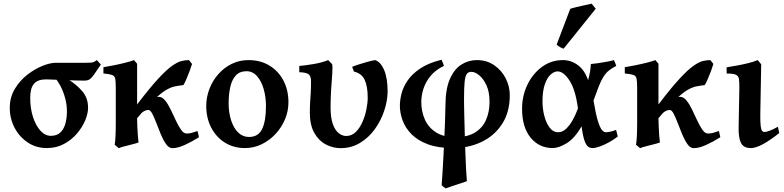

<svg xmlns="http://www.w3.org/2000/svg" viewBox="-20 -799 4310 1055"><path d="M442.9 -356Q425.3 -356 394.5 -356.9Q363.8 -357.9 330.3 -359.1Q296.9 -360.4 270 -361.6Q243.2 -362.8 232.4 -362.8Q187.5 -362.8 166.7 -338.6Q146 -314.5 146 -261.2Q146 -204.1 161.1 -156.7Q176.3 -109.4 201.9 -81.1Q227.5 -52.7 259.3 -52.7Q293.5 -52.7 312.7 -72Q332 -91.3 339.8 -121.8Q347.7 -152.3 347.7 -185.5Q347.7 -225.6 337.4 -262Q327.1 -298.3 312.5 -326.2Q297.9 -354 283.7 -368.2H283.2Q284.2 -368.2 299.1 -368.4Q314 -368.7 331.1 -367.7Q348.1 -366.7 354.5 -362.8Q400.4 -334.5 432.1 -297.6Q463.9 -260.7 463.9 -207Q463.9 -175.3 448 -137.2Q432.1 -99.1 402.3 -64.5Q372.6 -29.8 330.8 -7.6Q289.1 14.6 237.3 14.6Q178.7 14.6 132.8 -15.9Q86.9 -46.4 60.3 -96.7Q33.7 -147 33.7 -206.1Q33.7 -264.2 61.3 -310.3Q88.9 -356.4 130.1 -388.4Q171.4 -420.4 213.9 -437.3Q256.3 -454.1 286.1 -454.1Q327.6 -454.1 368.7 -454.1Q409.7 -454.1 450.2 -454.1Q469.7 -454.1 479.2 -454.8Q488.8 -455.6 495.4 -458.5Q502 -461.4 512.2 -468.8L534.2 -444.3Q508.8 -405.8 495.1 -387Q481.4 -368.2 470.7 -362.1Q460 -356 442.9 -356Z M1018.1 -468.8Q1021.5 -465.3 1028.8 -455.8Q1036.1 -446.3 1035.2 -447.3Q1030.3 -431.2 1021.2 -406.7Q1012.2 -382.3 1002.7 -360.8Q993.2 -339.4 987.8 -331.5Q962.9 -328.6 940.9 -324.2Q918.9 -319.8 892.6 -304.4Q866.2 -289.1 828.1 -252.9Q790 -216.8 733.4 -149.4Q733.4 -130.9 734.6 -104.2Q735.8 -77.6 737.5 -53.2Q739.3 -28.8 741.2 -16.1Q732.9 -12.7 710.2 -6.8Q687.5 -1 664.6 4.9Q641.6 10.7 632.3 15.1L609.9 -3.9Q613.3 -19.5 614.7 -51.8Q616.2 -84 616.2 -123Q616.2 -171.9 616.2 -221.7Q616.2 -271.5 616.2 -314Q616.2 -349.6 613.3 -365.7Q610.4 -381.8 596.2 -387Q582 -392.1 548.3 -395.5V-429.7Q572.3 -433.6 605.5 -440.2Q638.7 -446.8 669.4 -454.6Q700.2 -462.4 716.3 -468.8L733.4 -448.7Q733.4 -448.7 733.4 -429.2Q733.4 -409.7 733.4 -380.1Q733.4 -350.6 733.4 -318.8Q733.4 -287.1 733.4 -261.5Q733.4 -235.8 733.4 -225.1Q801.8 -314.9 847.7 -364.7Q893.6 -414.6 924.6 -436.5Q955.6 -458.5 977.3 -463.6Q999 -468.8 1018.1 -468.8ZM1073.2 -44.9Q1033.7 -20 994.9 -2.4Q956.1 15.1 926.8 15.1Q908.7 15.1 893.3 -6.1Q877.9 -27.3 864.7 -58.6Q851.6 -89.8 839.8 -121.1Q828.1 -152.3 817.1 -173.6Q806.2 -194.8 795.4 -194.8Q776.4 -194.8 757.1 -177.5Q737.8 -160.2 723.1 -137.5Q708.5 -114.7 703.1 -98.6Q703.1 -98.6 689.9 -100.3Q676.8 -102.1 670.4 -110.8Q691.9 -166 720.2 -197.8Q748.5 -229.5 775.9 -244.4Q803.2 -259.3 824 -263.2Q844.7 -267.1 851.6 -267.1Q871.1 -267.1 887.5 -246.8Q903.8 -226.6 918.2 -196.5Q932.6 -166.5 946.5 -136.5Q960.4 -106.4 974.9 -85.9Q989.3 -65.4 1005.4 -65.4Q1019.5 -65.4 1032.2 -68.6Q1044.9 -71.8 1065.4 -79.1Q1066.9 -73.7 1069.6 -61.8Q1072.3 -49.8 1073.2 -44.9Z M1564.9 -236.8Q1564.9 -188 1545.9 -143.1Q1526.9 -98.1 1493.7 -62.5Q1460.4 -26.9 1417.5 -6.1Q1374.5 14.6 1326.2 14.6Q1263.2 14.6 1215.3 -15.6Q1167.5 -45.9 1140.4 -98.1Q1113.3 -150.4 1113.3 -216.8Q1113.3 -265.1 1130.6 -310.3Q1147.9 -355.5 1179.4 -391.4Q1210.9 -427.2 1253.2 -448Q1295.4 -468.8 1345.2 -468.8Q1411.6 -468.8 1460.9 -438.5Q1510.3 -408.2 1537.6 -356Q1564.9 -303.7 1564.9 -236.8ZM1441.4 -214.8Q1441.4 -266.6 1428.7 -310.3Q1416 -354 1392.1 -380.9Q1368.2 -407.7 1334.5 -407.7Q1297.4 -407.7 1275.9 -384.5Q1254.4 -361.3 1245.4 -321.3Q1236.3 -281.2 1236.3 -231Q1236.3 -179.7 1250 -137.7Q1263.7 -95.7 1288.6 -71Q1313.5 -46.4 1348.1 -46.4Q1399.4 -46.4 1420.4 -90.3Q1441.4 -134.3 1441.4 -214.8Z M1851.1 15.1Q1810.5 15.1 1771.7 -4.6Q1732.9 -24.4 1707.8 -67.4Q1682.6 -110.4 1682.6 -180.2Q1682.6 -214.8 1684.3 -240Q1686 -265.1 1687.5 -291Q1689 -316.9 1689 -352.5Q1689 -378.4 1677.2 -389.6Q1665.5 -400.9 1624.5 -402.3V-436.5Q1658.2 -439.5 1704.1 -447.3Q1750 -455.1 1783.2 -468.8L1805.2 -446.3Q1808.1 -429.7 1805.7 -394Q1803.2 -358.4 1799.8 -310.5Q1796.4 -262.7 1796.4 -209Q1796.4 -151.4 1809.1 -116.7Q1821.8 -82 1841.6 -66.9Q1861.3 -51.8 1881.8 -51.8Q1912.1 -51.8 1934.3 -73.2Q1956.5 -94.7 1971.2 -127.9Q1985.8 -161.1 1993.2 -197.3Q2000.5 -233.4 2000.5 -262.7Q2000.5 -322.3 1984.4 -358.9Q1968.3 -395.5 1924.8 -405.8L1915 -431.6Q1927.2 -437 1950.2 -444.6Q1973.1 -452.1 1998 -459Q2022.9 -465.8 2041 -468.8Q2071.8 -459 2090.8 -414.1Q2109.9 -369.1 2109.9 -296.4Q2109.4 -245.1 2091.3 -190.7Q2073.2 -136.2 2039.8 -89.6Q2006.3 -43 1958.5 -13.9Q1910.6 15.1 1851.1 15.1Z M2600.1 -468.8Q2654.8 -468.8 2695.6 -440.7Q2736.3 -412.6 2758.8 -368.4Q2781.2 -324.2 2781.2 -275.9Q2781.2 -183.6 2739.5 -118.7Q2697.8 -53.7 2626.7 -19.5Q2555.7 14.6 2468.8 14.6Q2387.2 14.6 2331.3 -6.1Q2275.4 -26.9 2241.5 -61.3Q2207.5 -95.7 2192.4 -136.7Q2177.2 -177.7 2177.2 -218.8Q2177.2 -247.6 2186 -283.4Q2194.8 -319.3 2219 -355.5Q2243.2 -391.6 2288.1 -422.1Q2333 -452.6 2405.8 -470.7Q2409.2 -464.8 2413.6 -453.4Q2418 -441.9 2419.4 -437Q2372.6 -414.6 2345.5 -381.3Q2318.4 -348.1 2306.6 -310.8Q2294.9 -273.4 2294.9 -237.8Q2294.9 -187.5 2314 -143.6Q2333 -99.6 2374.5 -72.5Q2416 -45.4 2482.4 -45.4Q2548.3 -45.4 2589.8 -70.8Q2631.3 -96.2 2650.6 -140.1Q2669.9 -184.1 2669.9 -239.7Q2669.9 -293.5 2653.1 -330.1Q2636.2 -366.7 2613 -385.5Q2589.8 -404.3 2569.8 -404.3Q2553.2 -404.3 2544.7 -392.3Q2536.1 -380.4 2533 -348.6Q2529.8 -316.9 2529.8 -257.3V-232.4Q2530.3 -205.6 2531.2 -162.1Q2532.2 -118.7 2533.7 -67.4Q2535.2 -16.1 2536.9 34.7Q2538.6 85.4 2540.8 128.4Q2543 171.4 2545.4 196.8Q2533.2 201.2 2510.7 208.5Q2488.3 215.8 2465.3 223.4Q2442.4 231 2429.7 236.3Q2424.8 233.4 2418.2 228.8Q2411.6 224.1 2406.7 218.8Q2408.7 196.3 2411.1 156.2Q2413.6 116.2 2416.3 66.4Q2418.9 16.6 2421.4 -35.9Q2423.8 -88.4 2425.5 -137Q2427.2 -185.5 2427.7 -222.2Q2428.2 -310.5 2451.9 -364.7Q2475.6 -418.9 2514.6 -443.8Q2553.7 -468.8 2600.1 -468.8Z M3017.6 14.6Q2942.4 14.6 2895.5 -42.7Q2848.6 -100.1 2848.6 -201.2Q2848.6 -272 2877.7 -332.8Q2906.7 -393.6 2957.5 -431.2Q3008.3 -468.8 3073.2 -468.8Q3117.7 -468.8 3155 -441.4Q3192.4 -414.1 3211.4 -358.4Q3217.8 -380.9 3221.4 -401.1Q3225.1 -421.4 3226.6 -447.3Q3240.7 -448.2 3264.9 -451.7Q3289.1 -455.1 3313.7 -459.7Q3338.4 -464.4 3353.5 -468.8Q3356.4 -463.9 3360.6 -452.6Q3364.7 -441.4 3366.2 -437Q3342.3 -424.8 3325.9 -411.6Q3309.6 -398.4 3296.6 -378.4Q3283.7 -358.4 3271 -326.7Q3258.3 -294.9 3241.2 -246.6Q3253.9 -170.4 3265.6 -133.1Q3277.3 -95.7 3288.3 -84Q3299.3 -72.3 3309.1 -72.3Q3316.9 -72.3 3332.3 -75.2Q3347.7 -78.1 3365.2 -85.4Q3366.7 -81.1 3369.6 -68.6Q3372.6 -56.2 3374.5 -48.8Q3352.1 -31.2 3325.7 -16.8Q3299.3 -2.4 3275.4 6.1Q3251.5 14.6 3236.3 14.6Q3222.7 14.6 3211.7 6.8Q3200.7 -1 3191.7 -26.4Q3182.6 -51.8 3175.8 -104.5Q3136.2 -37.1 3092.5 -11.2Q3048.8 14.6 3017.6 14.6ZM3046.4 -72.3Q3070.3 -72.3 3090.3 -91.1Q3110.4 -109.9 3127 -139.6Q3143.6 -169.4 3155.8 -203.1Q3142.1 -306.2 3109.4 -356.4Q3076.7 -406.7 3043.9 -406.7Q3024.9 -406.7 3005.6 -389.4Q2986.3 -372.1 2973.6 -335.4Q2960.9 -298.8 2960.9 -240.7Q2960.9 -200.2 2971.2 -161.4Q2981.4 -122.6 3000.5 -97.4Q3019.5 -72.3 3046.4 -72.3ZM3077.1 -531.7Q3068.8 -533.2 3057.9 -539.8Q3046.9 -546.4 3038.6 -553.7L3113.3 -750.5Q3124 -754.4 3147.2 -760Q3170.4 -765.6 3194.3 -770.8Q3218.3 -775.9 3231 -778.8L3253.4 -751Z M3882.8 -468.8Q3886.2 -465.3 3893.6 -455.8Q3900.9 -446.3 3899.9 -447.3Q3895 -431.2 3886 -406.7Q3877 -382.3 3867.4 -360.8Q3857.9 -339.4 3852.5 -331.5Q3827.6 -328.6 3805.7 -324.2Q3783.7 -319.8 3757.3 -304.4Q3731 -289.1 3692.9 -252.9Q3654.8 -216.8 3598.1 -149.4Q3598.1 -130.9 3599.4 -104.2Q3600.6 -77.6 3602.3 -53.2Q3604 -28.8 3606 -16.1Q3597.7 -12.7 3575 -6.8Q3552.2 -1 3529.3 4.9Q3506.3 10.7 3497.1 15.1L3474.6 -3.9Q3478 -19.5 3479.5 -51.8Q3481 -84 3481 -123Q3481 -171.9 3481 -221.7Q3481 -271.5 3481 -314Q3481 -349.6 3478 -365.7Q3475.1 -381.8 3460.9 -387Q3446.8 -392.1 3413.1 -395.5V-429.7Q3437 -433.6 3470.2 -440.2Q3503.4 -446.8 3534.2 -454.6Q3564.9 -462.4 3581.1 -468.8L3598.1 -448.7Q3598.1 -448.7 3598.1 -429.2Q3598.1 -409.7 3598.1 -380.1Q3598.1 -350.6 3598.1 -318.8Q3598.1 -287.1 3598.1 -261.5Q3598.1 -235.8 3598.1 -225.1Q3666.5 -314.9 3712.4 -364.7Q3758.3 -414.6 3789.3 -436.5Q3820.3 -458.5 3842 -463.6Q3863.8 -468.8 3882.8 -468.8ZM3938 -44.9Q3898.4 -20 3859.6 -2.4Q3820.8 15.1 3791.5 15.1Q3773.4 15.1 3758.1 -6.1Q3742.7 -27.3 3729.5 -58.6Q3716.3 -89.8 3704.6 -121.1Q3692.9 -152.3 3681.9 -173.6Q3670.9 -194.8 3660.2 -194.8Q3641.1 -194.8 3621.8 -177.5Q3602.5 -160.2 3587.9 -137.5Q3573.2 -114.7 3567.9 -98.6Q3567.9 -98.6 3554.7 -100.3Q3541.5 -102.1 3535.2 -110.8Q3556.6 -166 3585 -197.8Q3613.3 -229.5 3640.6 -244.4Q3668 -259.3 3688.7 -263.2Q3709.5 -267.1 3716.3 -267.1Q3735.8 -267.1 3752.2 -246.8Q3768.6 -226.6 3783 -196.5Q3797.4 -166.5 3811.3 -136.5Q3825.2 -106.4 3839.6 -85.9Q3854 -65.4 3870.1 -65.4Q3884.3 -65.4 3897 -68.6Q3909.7 -71.8 3930.2 -79.1Q3931.6 -73.7 3934.3 -61.8Q3937 -49.8 3938 -44.9Z M4261.7 -67.9Q4211.4 -27.8 4172.1 -6.6Q4132.8 14.6 4106 14.6Q4066.4 14.6 4052 -12.7Q4037.6 -40 4038.6 -99.1L4042.5 -312Q4043 -346.2 4040.5 -364Q4038.1 -381.8 4023.4 -388.4Q4008.8 -395 3972.7 -395V-429.2Q3993.7 -432.6 4025.6 -438.2Q4057.6 -443.8 4089.8 -451.7Q4122.1 -459.5 4143.6 -468.8L4162.6 -445.8L4157.7 -171.4Q4157.2 -126.5 4159.9 -105.7Q4162.6 -85 4168 -79.3Q4173.3 -73.7 4179.7 -73.7Q4189.9 -73.7 4207.8 -80.1Q4225.6 -86.4 4254.4 -102.5Z"/></svg>

Font: Gentium Plus
Style: Bold
Weight: 700
Designer: Victor Gaultney, Annie Olsen, Iska Routamaa, Becca Hirsbrunner
Foundry: SIL International
Version: Version 6.101